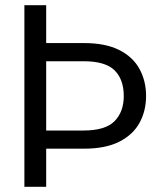

<svg xmlns="http://www.w3.org/2000/svg" viewBox="-20 -720 619 740"><path d="M74 0V-700H158V-554H304Q386 -554 439 -527.5Q492 -501 517.5 -454.5Q543 -408 543 -350Q543 -293 518 -247Q493 -201 440 -174Q387 -147 304 -147H158V0ZM158 -217H302Q386 -217 421.5 -253Q457 -289 457 -350Q457 -414 421.5 -449Q386 -484 302 -484H158Z"/></svg>

Font: Firefly Display
Style: Regular
Weight: 400
Designer: Colophon Foundry, Jonny Pinhorn
Foundry: Colophon Foundry
Version: Version 1.200; ttfautohint (v1.8.3)